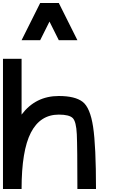

<svg xmlns="http://www.w3.org/2000/svg" viewBox="-20 -1270 790 1290"><path d="M0 0V-875H125V-500Q171.9 -562.5 234.4 -593.8Q296.9 -625 375 -625Q484.4 -625 535.2 -585.9Q585.9 -546.9 605.5 -418Q625 -289.1 625 0H500Q500 -281.2 496.1 -367.2Q492.2 -453.1 468.8 -476.6Q445.3 -500 375 -500Q250 -500 187.5 -378.9Q125 -257.8 125 0ZM375 -1000 312.5 -1125 250 -1000H125L250 -1250H375L500 -1000Z"/></svg>

Font: CraftyPE
Style: Regular
Weight: 400
Designer: Erek Butcher
Foundry: Haunted Coop
Version: Version 0.018;April 4, 2024;FontCreator 15.0.0.2962 64-bit